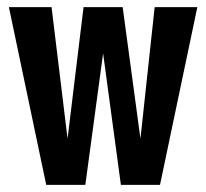

<svg xmlns="http://www.w3.org/2000/svg" viewBox="-20 -520 580 540"><path d="M415 -500H535L430 0H320L270 -370L220 0H110L5 -500H125L170 -130L215 -500H325L375 -130Z"/></svg>

Font: Gully ECD Medium
Style: Regular
Weight: 500
Width: 2
Designer: jaikishan Patel
Foundry: MagicType
Version: Version 1.000;Glyphs 3.2 (3242)